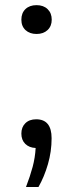

<svg xmlns="http://www.w3.org/2000/svg" viewBox="-20 -569 284 746"><path d="M81 157.5Q97 116 106.8 79.5Q116.5 43 118.5 6Q93.5 5 78.2 -10Q63 -25 63 -50Q63 -75 78.5 -90.2Q94 -105.5 120.5 -105.5Q180.5 -105.5 180.5 -32Q180.5 20 166.2 69Q152 118 129.5 157.5ZM122 -437Q95.5 -437 79.2 -452Q63 -467 63 -492.5Q63 -518.5 79 -533.8Q95 -549 122 -549Q149 -549 165 -533.5Q181 -518 181 -492.5Q181 -467.5 164.8 -452.2Q148.5 -437 122 -437Z"/></svg>

Font: Encode Sans SmExp
Style: Regular
Weight: 400
Width: 6
Designer: Multiple Designers
Foundry: Impallari Type
Version: Version 3.002; ttfautohint (v1.8.3) -l 8 -r 50 -G 200 -x 14 